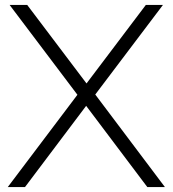

<svg xmlns="http://www.w3.org/2000/svg" viewBox="-20 -760 702 780"><path d="M11.5 0 294.5 -375 19 -740H90.5L331.5 -421L572.5 -740H642L367 -376L650 0H578.5L330 -330L81.5 0Z"/></svg>

Font: Encode Sans Semi Expanded Light
Style: Regular
Weight: 300
Width: 6
Designer: Multiple Designers
Foundry: Impallari Type
Version: Version 3.000; ttfautohint (v1.8.3) -l 8 -r 50 -G 200 -x 14 